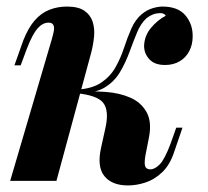

<svg xmlns="http://www.w3.org/2000/svg" viewBox="-20 -551 634 585"><path d="M423 -77Q419 -53 422.5 -44Q426 -35 438 -35Q452 -35 467 -50.5Q482 -66 500 -114L517 -162H536L511 -89Q498 -49 474.5 -26.5Q451 -4 423.5 5Q396 14 370 14Q321 14 298 -14.5Q275 -43 288 -101L301 -160Q313 -213 295 -237Q277 -261 212 -267V-271Q258 -274 301 -271Q344 -268 377 -253.5Q410 -239 426.5 -209.5Q443 -180 434 -133ZM470 -511Q456 -511 446 -507Q436 -503 427 -496Q409 -480 397.5 -452Q386 -424 374.5 -392.5Q363 -361 346 -332Q329 -303 300 -285Q271 -267 224 -268L214 -267L216 -278Q262 -281 289.5 -300Q317 -319 332.5 -347Q348 -375 358 -405.5Q368 -436 380 -463.5Q392 -491 412 -508Q428 -521 445 -526Q462 -531 475 -531Q523 -531 545.5 -503.5Q568 -476 567 -439Q567 -415 556.5 -395Q546 -375 527 -364Q508 -353 483 -353Q451 -353 435 -370.5Q419 -388 419 -411Q420 -442 440 -466Q460 -490 485 -503Q483 -507 478.5 -509Q474 -511 470 -511ZM152 0H11L138 -432Q142 -446 144 -457Q146 -468 142.5 -475Q139 -482 128 -482Q110 -482 94.5 -464.5Q79 -447 62 -403L43 -352H24L51 -428Q66 -466 85.5 -488.5Q105 -511 130 -521Q155 -531 184 -531Q219 -531 237.5 -518Q256 -505 262.5 -484Q269 -463 266.5 -438.5Q264 -414 258 -391Z"/></svg>

Font: Playfair Display
Style: Bold Italic
Weight: 700
Italic angle: -14°
Designer: Claus Eggers Sørensen
Foundry: Claus Eggers Sørensen
Version: Version 1.203